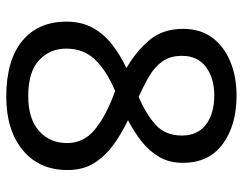

<svg xmlns="http://www.w3.org/2000/svg" viewBox="-101 -663 774 612"><g transform="rotate(90 286.0 -357.0)"><path d="M285 -724Q379 -724 439 -680Q499 -636 499 -553Q499 -510 480.5 -478Q462 -446 431 -421.5Q400 -397 363 -378Q407 -357 443 -330.5Q479 -304 500.5 -269Q522 -234 522 -185Q522 -95 458.5 -42.5Q395 10 288 10Q173 10 111 -40.5Q49 -91 49 -182Q49 -231 69.5 -267Q90 -303 124 -329Q158 -355 197 -373Q145 -403 108.5 -445.5Q72 -488 72 -554Q72 -609 100 -646.5Q128 -684 176 -704Q224 -724 285 -724ZM284 -653Q229 -653 193.5 -626.5Q158 -600 158 -550Q158 -513 175.5 -488Q193 -463 223 -445.5Q253 -428 289 -412Q341 -434 376.5 -465Q412 -496 412 -550Q412 -600 377 -626.5Q342 -653 284 -653ZM135 -181Q135 -129 172 -94.5Q209 -60 286 -60Q359 -60 397.5 -94.5Q436 -129 436 -184Q436 -236 395 -270.5Q354 -305 286 -331L270 -337Q204 -309 169.5 -272.5Q135 -236 135 -181Z"/></g></svg>

Font: Noto Sans Rejang
Style: Regular
Weight: 400
Designer: Monotype Design Team
Foundry: Monotype Imaging Inc.
Version: Version 2.001; ttfautohint (v1.8.4.7-5d5b)